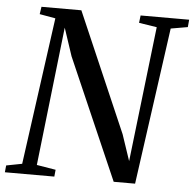

<svg xmlns="http://www.w3.org/2000/svg" viewBox="-59 -796 858 849"><g transform="rotate(5 370.5 -371.5)"><path d="M-6.5 0 -3.5 -30.5 66.5 -44 156.5 -697.5 86 -710 91 -743H268L497.5 -213L536.5 -97L606.5 -697.5L527 -710L531 -743H746.5L743.5 -710L668.5 -697L571.5 0H476.5L242.5 -536.5L201.5 -660L131.5 -44.5L216 -30.5L213 0Z"/></g></svg>

Font: Merriweather 72pt
Style: Italic
Weight: 400
Italic angle: -7.8°
Version: Version 2.101